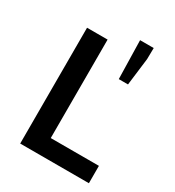

<svg xmlns="http://www.w3.org/2000/svg" viewBox="-176 -835 855 939"><g transform="rotate(30 251.0 -365.5)"><path d="M83 0V-654H199V-98H471V0ZM343 -514 338 -731H415L414 -668L395 -514Z"/></g></svg>

Font: CV Source Sans Light
Style: Bold
Weight: 600
Designer: Paul D. Hunt
Foundry: Adobe Systems Incorporated
Version: Version 3.001